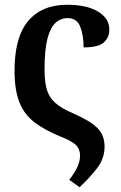

<svg xmlns="http://www.w3.org/2000/svg" viewBox="-20 -568 510 806"><path d="M41 -265Q40 -410 97.5 -479Q155 -548 262 -548Q344 -548 391.5 -519.5Q439 -491 439 -444Q439 -411 416 -390Q393 -369 331 -369Q331 -419 317 -455.5Q303 -492 264 -492Q235 -492 213 -472Q191 -452 179 -405Q167 -358 167 -277Q167 -227 176 -194Q185 -161 210.5 -137.5Q236 -114 285 -93Q359 -61 389 -30.5Q419 0 419 47Q419 97 388 137.5Q357 178 314 218L271 187Q295 155 305.5 131.5Q316 108 316 85Q316 59 300 42Q284 25 236 6Q169 -21 126 -53.5Q83 -86 62.5 -136Q42 -186 41 -265Z"/></svg>

Font: Noto Serif SemiCondensed SemiBold
Style: Regular
Weight: 600
Width: 4
Designer: Monotype Design Team
Foundry: Monotype Imaging Inc.
Version: Version 2.013; ttfautohint (v1.8.4.7-5d5b)